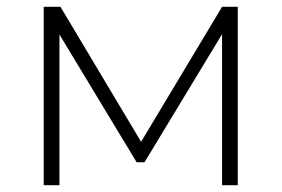

<svg xmlns="http://www.w3.org/2000/svg" viewBox="-20 -542 824 562"><path d="M108 0V-522H157L393 -127L630 -522H676V0H630V-442L403 -67H380L154 -441V0Z"/></svg>

Font: Montserrat Z Light
Style: Regular
Weight: 300
Designer: Julieta Ulanovsky
Foundry: Julieta Ulanovsky
Version: Version 8.000